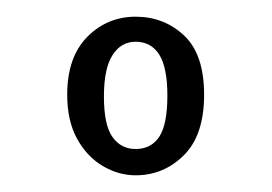

<svg xmlns="http://www.w3.org/2000/svg" viewBox="-20 -790 326 230"><path d="M142.5 -580Q122 -580 103 -591.2Q84 -602.5 72.2 -624Q60.5 -645.5 60.5 -676.5Q60.5 -721.5 84.5 -745.8Q108.5 -770 142.5 -770Q176.5 -770 200.5 -747.5Q224.5 -725 224.5 -676.5Q224.5 -628 200.2 -604Q176 -580 142.5 -580ZM142.5 -611.5Q161 -611.5 170.8 -626.2Q180.5 -641 180.5 -675.5Q180.5 -709 170.8 -724.5Q161 -740 142.5 -740Q125 -740 114.8 -724Q104.5 -708 104.5 -674.5Q104.5 -640 114.8 -625.8Q125 -611.5 142.5 -611.5Z"/></svg>

Font: Imbue Thin 10pt
Style: Regular
Weight: 400
Version: Version 1.102